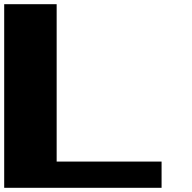

<svg xmlns="http://www.w3.org/2000/svg" viewBox="-20 -895 915 915"><path d="M0 0H750V-125H250V-875H0Z"/></svg>

Font: Faithful 32x
Style: Bold
Weight: 400
Foundry: Faithful Resource Pack
Version: Version 1.0; January 27, 2023